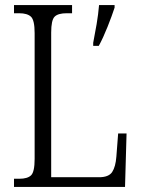

<svg xmlns="http://www.w3.org/2000/svg" viewBox="-20 -734 554 754"><path d="M35 0V-32H56Q88 -32 102 -45.5Q116 -59 116 -110V-604Q116 -655 101.5 -668.5Q87 -682 55 -682H35V-714H263V-682H242Q208 -682 194.5 -668.5Q181 -655 181 -606V-38H369Q407 -38 420.5 -58.5Q434 -79 437 -119L444 -210H477L471 0ZM346 -566Q353 -601 359.5 -639.5Q366 -678 369 -714H430V-704Q420 -673 402.5 -629Q385 -585 368 -554H346Z"/></svg>

Font: Noto Serif Lao Condensed Light
Style: Regular
Weight: 300
Width: 3
Designer: Monotype Design Team
Foundry: Monotype Imaging Inc.
Version: Version 2.003; ttfautohint (v1.8.4.7-5d5b)